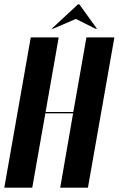

<svg xmlns="http://www.w3.org/2000/svg" viewBox="-36 -873 552 893"><path d="M237 -699 176 -352H305L366 -699H496L373 0H244L304 -346H175L114 0H-16L107 -699ZM327 -853H333L415 -739H409L317 -785L210 -739H204Z"/></svg>

Font: Moniqa Black Ita Display
Style: Italic
Weight: 900
Italic angle: -10°
Designer: Rajesh Rajput
Foundry: Rajesh Rajput
Version: Version 1.000